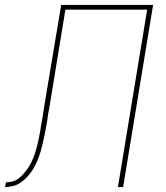

<svg xmlns="http://www.w3.org/2000/svg" viewBox="-52 -755 672 775"><path d="M-32 0 -28 -19Q-14 -19 0 -23Q14 -27 26 -37Q38 -47 47.5 -58.5Q57 -70 65 -83Q73 -96 79 -109.5Q85 -123 89.5 -137Q94 -151 97.5 -165Q101 -179 104 -193Q107 -207 109.5 -221Q112 -235 114 -250Q115 -255 116 -260.5Q117 -266 118 -271Q120 -287 123 -303Q126 -319 128 -335L195 -735H566L445 0H424L542 -716H212L149 -332Q148 -326 147 -320Q146 -314 145 -309L142 -293Q141 -288 140.5 -282Q140 -276 139 -270Q136 -254 133 -237Q130 -220 126.5 -203.5Q123 -187 119 -170Q115 -153 110 -137Q105 -121 98 -104.5Q91 -88 82 -73Q73 -58 60.5 -44Q48 -30 33.5 -19.5Q19 -9 2 -4.5Q-15 0 -32 0Z"/></svg>

Font: Iosevka Curly Thin Extended
Style: Italic
Weight: 100
Width: 7
Italic angle: -9°
Monospace: yes
Designer: Belleve Invis
Foundry: Belleve Invis
Version: Version 11.1.0; ttfautohint (v1.8.3)